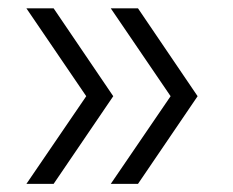

<svg xmlns="http://www.w3.org/2000/svg" viewBox="-20 -512 560 462"><path d="M43.5 -69.5 187.5 -280.5 43.5 -492H109L252.5 -280.5L109 -69.5ZM246.5 -69.5 390.5 -280.5 246.5 -492H312L455.5 -280.5L312 -69.5Z"/></svg>

Font: Encode Sans SemiExpanded SemiExpanded Light
Style: Regular
Weight: 300
Width: 6
Designer: Multiple Designers
Foundry: Impallari Type
Version: Version 3.000; ttfautohint (v1.8.3) -l 8 -r 50 -G 200 -x 14 